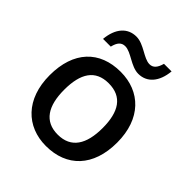

<svg xmlns="http://www.w3.org/2000/svg" viewBox="-205 -875 1018 1018"><g transform="rotate(45 304.5 -365.5)"><path d="M116 -606H174C183 -644 199 -662 227 -662C272 -662 323 -607 379 -607C443 -607 487 -656 495 -741H438C428 -704 412 -685 385 -685C341 -685 290 -740 233 -740C168 -740 124 -692 116 -606ZM558 -270C558 -449 453 -549 306 -549C149 -549 52 -449 52 -270C52 -91 158 10 303 10C459 10 558 -91 558 -270ZM161 -270C161 -392 204 -461 304 -461C405 -461 449 -392 449 -270C449 -149 405 -77 305 -77C205 -77 161 -149 161 -270Z"/></g></svg>

Font: Noto Sans Devanagari UI Medium
Style: Regular
Weight: 500
Designer: Jelle Bosma - Monotype Design Team
Foundry: Monotype Imaging Inc.
Version: Version 2.004